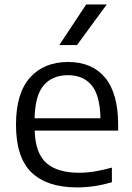

<svg xmlns="http://www.w3.org/2000/svg" viewBox="-20 -828 590 858"><path d="M324.5 9.5Q190.5 9.5 121 -57.2Q51.5 -124 51.5 -271Q51.5 -411 113.8 -481Q176 -551 284.5 -551Q391.5 -551 449.8 -480.8Q508 -410.5 508 -269V-244.5H135Q138 -143 187.2 -99.5Q236.5 -56 334.5 -56Q368 -56 404.2 -62Q440.5 -68 480 -79V-13.5Q438 -1.5 400 4Q362 9.5 324.5 9.5ZM283.5 -492Q215 -492 176 -447.5Q137 -403 134.5 -299.5H429Q426.5 -402.5 389.2 -447.2Q352 -492 283.5 -492ZM245 -626.5 365 -808H457L324 -626.5Z"/></svg>

Font: Encode Sans SmExp
Style: Regular
Weight: 400
Width: 6
Designer: Multiple Designers
Foundry: Impallari Type
Version: Version 3.002; ttfautohint (v1.8.3) -l 8 -r 50 -G 200 -x 14 